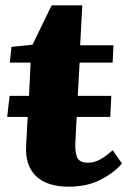

<svg xmlns="http://www.w3.org/2000/svg" viewBox="-20 -687 495 721"><path d="M238 14Q156 14 115 -26Q74 -66 78 -140L84 -248H7L16 -327H89L95 -452H17L23 -511L102 -519L174 -667H289L281 -517H406L403 -452H279L272 -327H398L394 -248H268L263 -154Q261 -117 269.5 -96.5Q278 -76 310 -76Q334 -76 356.5 -88.5Q379 -101 403 -123L438 -73Q408 -38 357.5 -12Q307 14 238 14Z"/></svg>

Font: Literata 36pt ExtraBold
Style: Italic
Weight: 800
Italic angle: -2°
Designer: Latin by Veronika Burian and Jose Scaglione. Greek by Irene Vlachou. Cyrillic by Vera Evstafieva
Foundry: TypeTogether
Version: Version 3.002